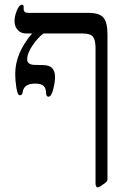

<svg xmlns="http://www.w3.org/2000/svg" viewBox="-20 -608 558 820"><path d="M359 -553H358Q405 -553 422 -532.5Q439 -512 439 -461V155Q439 159 438.5 162Q438 165 435.5 167.5Q433 170 432 171Q431 172 427 175Q423 178 421 179Q405 192 397 192Q388 192 388 173V-403Q388 -437 377 -451Q366 -465 333 -465H166Q144 -450 120 -415.5Q96 -381 96 -354Q96 -334 123 -331L164 -330Q215 -330 215 -280Q215 -256 207 -225.5Q199 -195 187 -195Q179 -195 177 -207Q177 -231 166.5 -241Q156 -251 130 -251Q82 -251 77 -215Q75 -201 65 -201Q55 -201 50 -232.5Q45 -264 45 -292Q45 -381 117 -465H92Q69 -465 55.5 -480Q42 -495 42 -519Q42 -538 52 -563Q62 -588 75 -588Q81 -588 81 -579V-570Q81 -553 101 -553Z"/></svg>

Font: Libra Serif Modern
Style: Regular
Weight: 400
Designer: Stefan Peev, Context Ltd
Foundry: Stefan Peev, Context Ltd
Version: Version 1.000